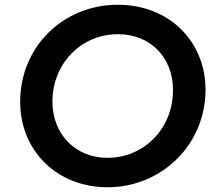

<svg xmlns="http://www.w3.org/2000/svg" viewBox="-20 -777 922 809"><path d="M433 12C662 12 846 -168 846 -399C846 -605 690 -757 477 -757C245 -757 65 -579 65 -348C65 -141 221 12 433 12ZM433 -112C298 -112 201 -211 201 -349C201 -510 323 -633 477 -633C613 -633 709 -536 709 -397C709 -236 587 -112 433 -112Z"/></svg>

Font: Plus Jakarta Sans
Style: Bold Italic
Weight: 700
Italic angle: -8°
Designer: Gumpita Rahayu
Foundry: Tokotype
Version: Version 2.071;gftools[0.9.30]